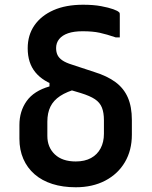

<svg xmlns="http://www.w3.org/2000/svg" viewBox="-20 -780 640 811"><path d="M331 -760Q375 -760 407 -754Q439 -748 458.5 -741Q478 -734 483 -728Q485 -727 485.5 -724.5Q486 -722 486 -718Q486 -694 486 -670Q486 -646 486 -622H469Q431 -635 401.5 -641.5Q372 -648 329 -648Q292 -648 267.5 -639.5Q243 -631 230 -615Q217 -599 217 -577Q217 -560 223 -547.5Q229 -535 243.5 -525Q258 -515 284 -507L378 -476Q433 -459 468 -433Q503 -407 520 -368Q537 -329 537 -273V-211Q537 -145 507.5 -95Q478 -45 424.5 -17Q371 11 300 11Q245 11 201 -3Q157 -17 126 -44Q95 -71 78.5 -109Q62 -147 62 -194V-252Q62 -310 92.5 -353Q123 -396 189 -415V-444L309 -406Q262 -393 234 -374.5Q206 -356 193 -329.5Q180 -303 180 -266V-206Q180 -158 211.5 -128Q243 -98 300 -98Q338 -98 364.5 -112.5Q391 -127 405 -153.5Q419 -180 419 -215V-272Q419 -304 410.5 -325.5Q402 -347 381 -361Q360 -375 321 -387L224 -416Q162 -435 129.5 -474.5Q97 -514 97 -576Q97 -632 125.5 -673Q154 -714 206 -737Q258 -760 331 -760Z"/></svg>

Font: Recursive SemiBold
Style: Regular
Weight: 600
Version: Version 1.085